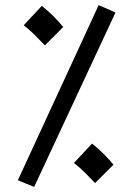

<svg xmlns="http://www.w3.org/2000/svg" viewBox="-20 -707 513 753"><path d="M114 26 50 0 367 -687 433 -658ZM156 -529Q132 -554 115 -571Q98 -588 73 -608L144 -684Q168 -665 190 -643Q212 -621 228 -601ZM353 11Q329 -14 312 -31Q295 -48 270 -68L341 -144Q365 -125 387 -103Q409 -81 425 -61Z"/></svg>

Font: TSCustom
Style: Regular
Weight: 400
Designer: Monotype Design Team
Foundry: Monotype Imaging Inc.
Version: Version 2.004; ttfautohint (v1.8.3) -l 8 -r 50 -G 200 -x 14 